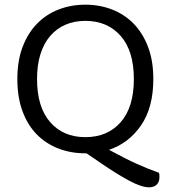

<svg xmlns="http://www.w3.org/2000/svg" viewBox="-20 -641 730 819"><path d="M634 -304Q634 -182 581.5 -106Q529 -30 445 -2Q482 18 510.5 32.5Q539 47 563.5 58Q588 69 610.5 78Q633 87 658 96Q660 103 660 107.5Q660 112 660 116Q660 135 648.5 146.5Q637 158 616 158Q584 158 532.5 130.5Q481 103 415 58L349 13H344Q282 13 229 -7.5Q176 -28 137 -67.5Q98 -107 76 -166.5Q54 -226 54 -304Q54 -382 76.5 -441Q99 -500 138 -540Q177 -580 230 -600.5Q283 -621 344 -621Q405 -621 458 -600.5Q511 -580 550 -540Q589 -500 611.5 -441Q634 -382 634 -304ZM551 -304Q551 -424 494.5 -488Q438 -552 344 -552Q297 -552 259 -535.5Q221 -519 194 -487.5Q167 -456 152.5 -410Q138 -364 138 -304Q138 -184 194 -120Q250 -56 344 -56Q439 -56 495 -120Q551 -184 551 -304Z"/></svg>

Font: Baloo Chettan 2
Style: Regular
Weight: 400
Designer: Maithili Shingre, Unnati Kotecha and Ek Type
Foundry: Ek Type
Version: Version 1.640;hotconv 1.0.111;makeotfexe 2.5.65597; ttfautoh